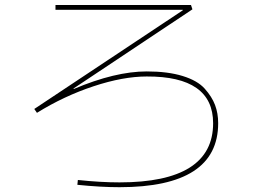

<svg xmlns="http://www.w3.org/2000/svg" viewBox="-20 -740 1040 779"><path d="M721.7 -698.2V-700.2H205.1V-719.7H754.9L760.7 -702.1L278.3 -380.9L279.3 -378.9Q447.3 -450.2 575.2 -450.2Q661.1 -450.2 721.2 -431.6Q781.2 -413.1 810.5 -380.4Q839.8 -347.7 852.5 -314Q865.2 -280.3 865.2 -240.2Q865.2 19.5 464.8 19.5Q388.7 19.5 293.9 9.8L295.9 -9.8Q388.7 0 464.8 0Q844.7 0 844.7 -240.2Q844.7 -430.7 575.2 -429.7Q479.5 -429.7 359.9 -390.1Q240.2 -350.6 129.9 -282.2L119.1 -297.9Z"/></svg>

Font: Mgen+ 1mn thin
Style: Regular
Weight: 100
Designer: [Source Han Sans]
Ryoko NISHIZUKA  (kana & ideographs); Paul D. Hunt (Latin, Greek & Cyrillic); Wenlong ZHANG  (bopomofo
Version: Version 1.059.20150602